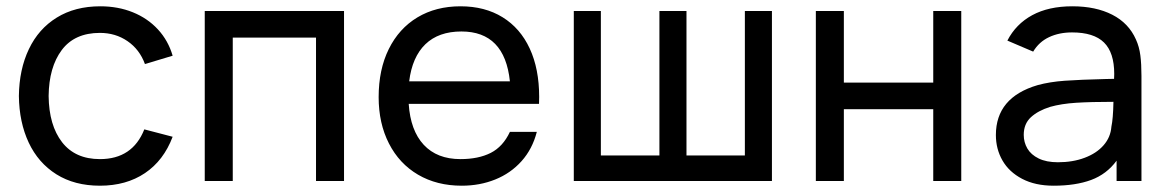

<svg xmlns="http://www.w3.org/2000/svg" viewBox="-20 -575 3706 610"><path d="M40 -270Q41 -354.5 71.8 -419Q102.5 -483.5 160.5 -519.2Q218.5 -555 298.5 -555Q355 -555 402 -536Q449 -517 481.8 -481.5Q514.5 -446 528.5 -398L440.5 -371.5Q423.5 -418 385.2 -444.2Q347 -470.5 297.5 -470.5Q217 -470.5 176.2 -416Q135.5 -361.5 134.5 -270Q135.5 -177 177.2 -123.2Q219 -69.5 297.5 -69.5Q401 -69.5 438.5 -164L528.5 -140.5Q500 -65 440.5 -25Q381 15 297.5 15Q217 15 159.2 -21.2Q101.5 -57.5 71.2 -122Q41 -186.5 40 -270Z M719.5 0H630.5V-540H1073V0H984V-455.5H719.5Z M1278.5 -245Q1284 -160.5 1326.2 -115Q1368.5 -69.5 1443 -69.5Q1500 -69.5 1539 -89.2Q1578 -109 1600 -156H1685.5Q1671.5 -101.5 1637 -63Q1602.5 -24.5 1553.5 -4.8Q1504.5 15 1447 15Q1368 15 1308.2 -20Q1248.5 -55 1215.8 -119Q1183 -183 1183 -266.5Q1183 -354 1215.2 -419.2Q1247.5 -484.5 1306.2 -519.8Q1365 -555 1443 -555Q1520.5 -555 1576.8 -520.2Q1633 -485.5 1663 -420.8Q1693 -356 1693 -267Q1693 -252.5 1692.5 -245ZM1280 -316.5H1600Q1583.5 -475 1446 -475Q1373.5 -475 1331.5 -434.5Q1289.5 -394 1280 -316.5Z M2432.5 0H1803V-540H1889V-81H2075V-540H2161V-81H2346.5V-540H2432.5Z M2661 0H2572V-540H2661V-312.5H2945V-540H3034V0H2945V-228H2661Z M3606.5 -334V0H3527.5V-64.5Q3496 -21.5 3446.5 -3.2Q3397 15 3327.5 15Q3269 15 3227.5 -6.8Q3186 -28.5 3165 -65Q3144 -101.5 3144 -146Q3144 -265.5 3276.5 -304.5Q3314.5 -315 3363 -318.5Q3411.5 -322 3494.5 -324L3519.5 -324.5Q3520 -330 3520 -340Q3520 -408 3487.5 -440Q3455 -472 3386 -472Q3345 -472 3313 -457Q3281 -442 3262.5 -411L3180.5 -446Q3207.5 -498.5 3259.5 -526.8Q3311.5 -555 3387 -555Q3461.5 -555 3513.8 -528.2Q3566 -501.5 3589 -449.5Q3599.5 -426.5 3603 -399Q3606.5 -371.5 3606.5 -334ZM3511 -172.5Q3516.5 -198 3517.5 -251.5Q3446 -251.5 3399 -248.5Q3352 -245.5 3316.5 -235.5Q3278 -223.5 3255.2 -202.5Q3232.5 -181.5 3232.5 -146.5Q3232.5 -123 3244 -103.2Q3255.5 -83.5 3280 -71.5Q3304.5 -59.5 3341 -59.5Q3388.5 -59.5 3426.2 -73.8Q3464 -88 3486.2 -113.5Q3508.5 -139 3511 -172.5Z"/></svg>

Font: CCSD_manrope Medium
Style: Regular
Weight: 500
Designer: Mikhail Sharanda
Foundry: Mikhail Sharanda
Version: Version 4.503